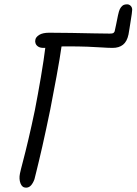

<svg xmlns="http://www.w3.org/2000/svg" viewBox="-20 -858 630 886"><path d="M181 -637Q166 -637 157 -642.5Q148 -648 144.5 -656.5Q141 -665 143 -674Q145 -687 161 -697Q177 -707 207 -707Q255 -707 310.5 -706Q366 -705 413.5 -704Q461 -703 486 -703Q498 -703 502 -705Q506 -707 509 -713Q512 -724 516 -745.5Q520 -767 524.5 -787.5Q529 -808 533 -816Q538 -826 545.5 -832Q553 -838 567 -838Q576 -838 583 -831Q590 -824 590 -813Q590 -808 588 -793.5Q586 -779 583 -761Q580 -743 577.5 -726Q575 -709 573 -699Q566 -666 547.5 -651.5Q529 -637 500 -637Q479 -637 451 -639Q423 -641 383.5 -642.5Q344 -644 288 -644Q260 -644 241.5 -642.5Q223 -641 209.5 -639Q196 -637 181 -637ZM100 8Q82 8 74.5 -12Q67 -32 72 -57Q75 -72 86 -113.5Q97 -155 111.5 -216.5Q126 -278 141 -350Q155 -422 168.5 -501Q182 -580 191 -652L266 -657Q256 -587 241 -506Q226 -425 212 -353Q202 -305 193 -262.5Q184 -220 175.5 -183Q167 -146 160 -116.5Q153 -87 147.5 -65Q142 -43 139 -31Q133 -14 123.5 -3Q114 8 100 8Z"/></svg>

Font: Shantell Sans Light
Style: Italic
Weight: 300
Italic angle: -11°
Designer: Stephen Nixon, Anya Danilova, Shantell Martin
Foundry: Arrow Type
Version: Version 1.008;[ac192a2d6]